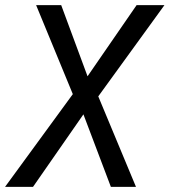

<svg xmlns="http://www.w3.org/2000/svg" viewBox="-27 -731 664 751"><path d="M315.4 -432.6 507.3 -710.9H616.2L357.4 -354L504.9 0H406.7L299.3 -283.7L102.1 0H-7.3L257.8 -362.8L114.3 -710.9H212.4Z"/></svg>

Font: Roboto Mono
Style: Italic
Weight: 400
Designer: Google
Version: Version 2.000985; 2015; ttfautohint (v1.3)